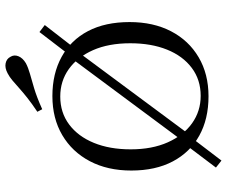

<svg xmlns="http://www.w3.org/2000/svg" viewBox="-86 -716 861 730"><g transform="rotate(-90 345.0 -350.5)"><path d="M200 -62.9 171.8 -83.1 491.1 -512.9 517.7 -491.1ZM100 60.5 73.4 39.5 165.3 -82.3 193.5 -62.1ZM523.4 -492.7 498.4 -513.7 588.7 -631.5 615.3 -611.3ZM344.4 11.3Q258.1 11.3 194.8 -23.8Q131.5 -58.9 96.8 -124.6Q62.1 -190.3 62.1 -282.3Q62.1 -372.6 97.6 -439.9Q133.1 -507.3 196.8 -544.8Q260.5 -582.3 345.2 -582.3Q430.6 -582.3 494.4 -547.2Q558.1 -512.1 592.3 -446.8Q626.6 -381.5 626.6 -288.7Q626.6 -198.4 591.5 -131Q556.5 -63.7 492.7 -26.2Q429 11.3 344.4 11.3ZM346 -18.5Q407.3 -18.5 452.4 -52.4Q497.6 -86.3 521.8 -146.4Q546 -206.5 546 -286.3Q546 -368.5 519.8 -427.8Q493.5 -487.1 448 -519.8Q402.4 -552.4 343.5 -552.4Q282.3 -552.4 237.1 -518.5Q191.9 -484.7 167.3 -424.6Q142.7 -364.5 142.7 -284.7Q142.7 -203.2 169.4 -143.5Q196 -83.9 241.9 -51.2Q287.9 -18.5 346 -18.5ZM295.2 -621 285.5 -639.5Q316.9 -660.5 338.7 -677.8Q360.5 -695.2 376.2 -709.3Q391.9 -723.4 404.8 -734.3Q417.7 -745.2 431.5 -752.4Q452.4 -763.7 469.8 -760.1Q487.1 -756.5 494.4 -741.9Q503.2 -728.2 496.8 -711.7Q490.3 -695.2 470.2 -683.1Q453.2 -674.2 430.2 -667.7Q407.3 -661.3 374.6 -651.6Q341.9 -641.9 295.2 -621Z"/></g></svg>

Font: Playfair 12pt Light
Style: Regular
Weight: 300
Designer: Claus Eggers Sørensen
Foundry: Claus Eggers Sørensen
Version: Version 2.000;gftools[0.9.28]